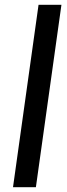

<svg xmlns="http://www.w3.org/2000/svg" viewBox="-20 -777 279 797"><path d="M34 0H129L235 -757H140Z"/></svg>

Font: Mluvka Medium
Style: Italic
Weight: 500
Italic angle: -8°
Designer: Modified by Jiří Krblich, Original typeface by Gumpita Rahayu
Foundry: Gumpita Rahayu & Jiří Krblich
Version: Version 2.000;Glyphs 3.1.1 (3134)